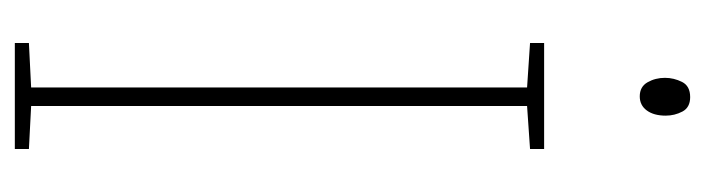

<svg xmlns="http://www.w3.org/2000/svg" viewBox="-366 -585 951 259"><g transform="rotate(90 109.5 -455.5)"><path d="M181 0H38V-19L98 -22V-691L38 -695V-714H181V-695L123 -691V-22L181 -19ZM111 -911Q125 -911 130.5 -900.5Q136 -890 136 -878Q136 -862 129 -852.5Q122 -843 110 -843Q97 -843 91 -853.5Q85 -864 85 -877Q85 -889 90.5 -900Q96 -911 111 -911Z"/></g></svg>

Font: Noto Sans Thai ExtCond Thin
Style: Regular
Weight: 100
Width: 2
Designer: Monotype Design Team
Foundry: Monotype Imaging Inc.
Version: Version 2.002; ttfautohint (v1.8.4.7-5d5b)